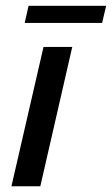

<svg xmlns="http://www.w3.org/2000/svg" viewBox="-20 -652 392 672"><path d="M66.4 -571.8 80.1 -631.8H351.6L337.4 -571.8ZM20 0 132.3 -487.8H232.9L121.1 0Z"/></svg>

Font: HK Grotesk SmBold Legacy Italic
Style: Regular
Weight: 600
Italic angle: -13°
Designer: Alfredo Marco Pradil
Foundry: Hanken Design Co.
Version: Version 2.022;PS 002.022;hotconv 1.0.88;makeotf.lib2.5.64775